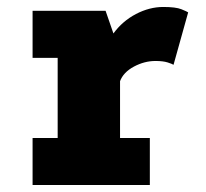

<svg xmlns="http://www.w3.org/2000/svg" viewBox="-20 -531 590 551"><path d="M73.5 0V-135H145.5V-365H73.5V-500H283L305.5 -435Q331.5 -470.5 370.2 -490.8Q409 -511 448.5 -511Q484.5 -511 500.5 -504.5Q516.5 -498 520 -495.5L478 -345Q474.5 -347.5 461.2 -351.8Q448 -356 426 -356Q394.5 -356 364.2 -339.8Q334 -323.5 324.5 -298V-135H410V0Z"/></svg>

Font: Trispace SemiCondensed ExtraBold
Style: Regular
Weight: 800
Width: 4
Designer: Tyler Finck
Foundry: Etcetera Type Company
Version: Version 1.210; ttfautohint (v1.8.3)